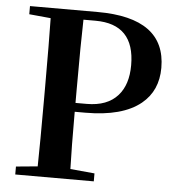

<svg xmlns="http://www.w3.org/2000/svg" viewBox="-52 -774 759 823"><g transform="rotate(5 327.5 -362.5)"><path d="M43.9 0V-34.2L136.7 -43Q138.7 -139.6 138.7 -337.9V-385.7Q138.7 -582 136.7 -680.7L43.9 -689.5V-724.6H335Q627.9 -724.6 627.9 -509.8Q627.9 -411.1 558.6 -354.5Q479.5 -290 320.3 -290H274.4Q274.4 -129.9 277.3 -43.9L381.8 -34.2V0ZM274.4 -328.1H322.3Q411.1 -328.1 456.1 -378.9Q498 -425.8 498 -509.8Q498 -686.5 329.1 -686.5H277.3Q274.4 -587.9 274.4 -385.7Z"/></g></svg>

Font: Bpmf GenRyu Min B
Style: B
Weight: 700
Foundry: But Ko
Version: Version 1.320